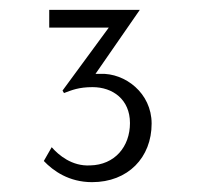

<svg xmlns="http://www.w3.org/2000/svg" viewBox="-20 -715 444 390"><path d="M184 -565H174L264 -695H80V-659H201L107 -531L110 -526C126 -532 140 -538 168 -538C209 -538 244 -513 244 -465C244 -417 213 -380 163 -379C126 -377 99 -400 85 -416L69 -388C88 -368 120 -345 167 -345C240 -345 288 -395 288 -464C288 -526 234 -567 184 -565Z"/></svg>

Font: Sulaf Light
Style: Regular
Weight: 300
Designer: Bandar Raffah (Arabic) and Santiago Orozco (Latin)
Foundry: Caramella and Typemade
Version: Version 1.005;PS 001.005;hotconv 1.0.88;makeotf.lib2.5.64775